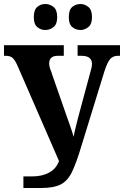

<svg xmlns="http://www.w3.org/2000/svg" viewBox="-20 -940 623 960"><path d="M383 -790Q403 -790 421.5 -804.5Q440 -819 440 -854Q440 -891 421.5 -905.5Q403 -920 383 -920Q359 -920 341.5 -905.5Q324 -891 324 -854Q324 -819 341.5 -804.5Q359 -790 383 -790ZM206 -790Q229 -790 247.5 -804.5Q266 -819 266 -854Q266 -891 247.5 -905.5Q229 -920 206 -920Q184 -920 166.5 -905.5Q149 -891 149 -854Q149 -819 166.5 -804.5Q184 -790 206 -790ZM97 0H186Q248 0 283 -17.5Q318 -35 340 -80.5Q362 -126 387 -210L502 -583Q517 -630 531.5 -645.5Q546 -661 569 -661H580V-714H368V-661H387Q440 -661 440 -620Q440 -607 434 -587.5Q428 -568 422 -543L370 -350Q363 -321 357.5 -299.5Q352 -278 348 -256Q340 -285 331 -309.5Q322 -334 310 -369L243 -561Q238 -578 232 -592.5Q226 -607 226 -623Q226 -661 269 -661H299V-714H0V-661H9Q33 -661 45 -648.5Q57 -636 69 -608L275 -135Q261 -96 225.5 -77Q190 -58 143 -58H97Z"/></svg>

Font: Noto Serif ExtraCondensed Extra
Style: Regular
Weight: 800
Width: 3
Designer: Monotype Design Team
Foundry: Monotype Imaging Inc.
Version: Version 1.002